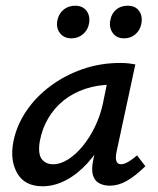

<svg xmlns="http://www.w3.org/2000/svg" viewBox="-20 -643 551 671"><path d="M129 8Q66 8 40 -38Q14 -84 27 -149Q38 -204 71 -253.5Q104 -303 154.5 -341Q205 -379 267.5 -401Q330 -423 400 -423Q418 -423 430 -421.5Q442 -420 453 -418L387 -111Q379 -69 403 -69Q414 -69 428.5 -77.5Q443 -86 459 -100L488 -62Q452 -27 422.5 -10.5Q393 6 364 6Q342 6 326 -3Q310 -12 304.5 -32Q299 -52 306 -85L341 -243L389 -277Q374 -215 347 -162.5Q320 -110 284.5 -71.5Q249 -33 209 -12.5Q169 8 129 8ZM165 -69Q192 -69 219 -86.5Q246 -104 270 -133.5Q294 -163 312 -200.5Q330 -238 339 -278L360 -381L407 -344Q399 -346 390 -346.5Q381 -347 372 -347Q321 -347 278 -332.5Q235 -318 202.5 -292Q170 -266 148.5 -229.5Q127 -193 119 -149Q112 -105 126 -87Q140 -69 165 -69ZM230 -509Q203 -509 189 -528Q175 -547 181 -574Q186 -596 202.5 -609.5Q219 -623 243 -623Q269 -623 282.5 -605Q296 -587 291 -560Q287 -538 270 -523.5Q253 -509 230 -509ZM414 -509Q387 -509 373.5 -528.5Q360 -548 366 -574Q370 -596 386 -609.5Q402 -623 426 -623Q453 -623 466 -605Q479 -587 474 -560Q470 -538 453.5 -523.5Q437 -509 414 -509Z"/></svg>

Font: Ysabeau Infant SemiBold
Style: Italic
Weight: 600
Italic angle: -12°
Designer: Christian Thalmann (Catharsis Fonts)
Version: Version 2.002; featfreeze: ss01,ss02,lnum